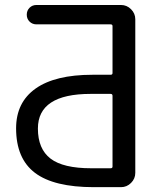

<svg xmlns="http://www.w3.org/2000/svg" viewBox="-20 -775 644 774"><path d="M433.6 -388.7Q433.6 -396.5 425.8 -396.5H345.7Q132.8 -396.5 132.8 -256.8Q132.8 -174.8 183.6 -135.7Q234.4 -96.7 347.7 -96.7H425.8Q433.6 -96.7 433.6 -103.5ZM433.6 -669.9Q433.6 -676.8 425.8 -676.8H127Q110.4 -676.8 99.1 -688Q87.9 -699.2 87.9 -715.8Q87.9 -732.4 99.1 -743.7Q110.4 -754.9 127 -754.9H467.8Q491.2 -754.9 508.3 -737.8Q525.4 -720.7 525.4 -697.3V-78.1Q525.4 -54.7 508.3 -37.6Q491.2 -20.5 467.8 -20.5H358.4Q197.3 -20.5 121.1 -78.1Q44.9 -135.7 44.9 -257.8Q44.9 -362.3 123.5 -418Q202.1 -473.6 352.5 -473.6H425.8Q433.6 -473.6 433.6 -480.5Z"/></svg>

Font: Gen Jyuu Gothic P Regular
Style: Regular
Weight: 400
Designer: [Source Han Sans]
Ryoko NISHIZUKA  (kana & ideographs); Paul D. Hunt (Latin, Greek & Cyrillic); Wenlong ZHANG  (bopomofo
Version: Version 1.002.20150607